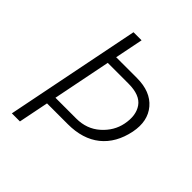

<svg xmlns="http://www.w3.org/2000/svg" viewBox="-198 -832 952 952"><g transform="rotate(45 278.0 -355.5)"><path d="M242.2 -710.9 212.4 -562.5H357.9Q453.6 -562.5 501.5 -506.1Q549.3 -449.7 531.7 -360.4Q511.7 -262.7 446.8 -210.4Q381.8 -158.2 277.3 -158.2H131.8L100.1 0H43.5L185.5 -710.9ZM202.6 -513.2 141.6 -207.5H287.1Q360.8 -207.5 411.6 -252.7Q462.4 -297.9 474.6 -359.4Q488.3 -427.7 458.5 -470.5Q428.7 -513.2 348.1 -513.2Z"/></g></svg>

Font: Franko
Style: Light Italic
Weight: 300
Designer: Google
Version: Version 1.200310; 2013